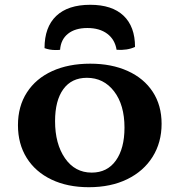

<svg xmlns="http://www.w3.org/2000/svg" viewBox="-20 -773 750 802"><path d="M55 -250Q55 -329 92.5 -387Q130 -445 198 -476Q266 -507 357 -507Q446 -507 513.5 -476.5Q581 -446 618 -389.5Q655 -333 655 -256Q655 -178 617.5 -118Q580 -58 511.5 -24.5Q443 9 351 9Q262 9 195 -23Q128 -55 91.5 -113.5Q55 -172 55 -250ZM500 -240Q500 -335 456.5 -391.5Q413 -448 343 -448Q279 -448 244.5 -400.5Q210 -353 210 -267Q210 -172 251.5 -112Q293 -52 363 -52Q428 -52 464 -102.5Q500 -153 500 -240ZM357 -753Q448 -753 496 -707.5Q544 -662 544 -577Q512 -562 467 -565Q460 -608 428 -632Q396 -656 345 -656Q294 -656 264 -632Q234 -608 231 -565Q225 -564 212 -564Q187 -564 166 -572Q166 -660 215 -706.5Q264 -753 357 -753Z"/></svg>

Font: Vollkorn SC
Style: Bold
Weight: 700
Designer: Friedrich Althausen
Foundry: Friedrich Althausen
Version: Version 4.015